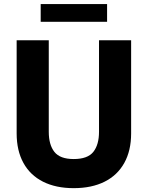

<svg xmlns="http://www.w3.org/2000/svg" viewBox="-20 -933 741 963"><path d="M63.5 -263.7V-731H224.6V-272Q224.6 -207 252.9 -171.1Q281.2 -135.3 349.6 -135.3Q419.4 -135.3 448 -171.1Q476.6 -207 476.6 -272V-731H637.7V-263.7Q637.7 -177.7 603.5 -116Q569.3 -54.2 504.6 -21.7Q439.9 10.7 349.6 10.7Q260.3 10.7 195.8 -21.7Q131.3 -54.2 97.4 -116Q63.5 -177.7 63.5 -263.7ZM184.1 -912.6H517.1V-823.7H184.1Z"/></svg>

Font: Glacial Indifference
Style: Bold
Weight: 700
Designer: Alfredo Marco Pradil
Foundry: Alfredo Marco Pradil
Version: Version 1.312